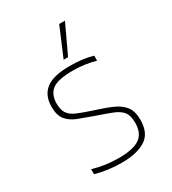

<svg xmlns="http://www.w3.org/2000/svg" viewBox="-168 -762 774 863"><g transform="rotate(-30 218.5 -330.5)"><path d="M213 -522 276 -671H306L236 -522ZM210 10Q172 10 136.5 5Q101 0 74 -8V-34Q138 -15 207 -15Q283 -15 316.5 -38.5Q350 -62 350 -116Q350 -154 335 -173Q320 -192 288 -204.5Q256 -217 206 -234Q167 -248 133.5 -260.5Q100 -273 80 -296.5Q60 -320 60 -365Q60 -424 98 -454Q136 -484 222 -484Q292 -484 341 -469V-443Q284 -459 226 -459Q145 -459 116 -436Q87 -413 87 -366Q87 -334 99.5 -315.5Q112 -297 140 -285Q168 -273 214 -258Q266 -242 302.5 -226Q339 -210 358 -185Q377 -160 377 -116Q377 -46 332 -18Q287 10 210 10Z"/></g></svg>

Font: Kanit Thin
Style: Regular
Weight: 250
Designer: Katatrad Team
Foundry: CadsonDemak
Version: Version 2.000; ttfautohint (v1.8.3)